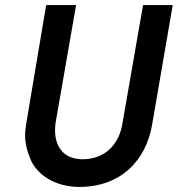

<svg xmlns="http://www.w3.org/2000/svg" viewBox="-20 -720 701 757"><path d="M162 -700 83 -230C81 -215 79 -200 79 -186C79 -157 86 -126 99 -95C124 -32 196 17 293 17C455 17 556 -86 580 -230L661 -700H544L463 -235C451 -155 398 -92 304 -92C275 -93 253 -100 236 -113C203 -139 197 -178 197 -208C197 -217 198 -226 199 -235L280 -700Z"/></svg>

Font: Jost Medium
Style: Italic
Weight: 500
Italic angle: -5°
Version: Version 3.710